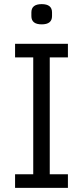

<svg xmlns="http://www.w3.org/2000/svg" viewBox="-20 -910 402 930"><path d="M53 0V-66H141V-632H53V-698H309V-632H221V-66H309V0ZM182 -792Q132 -792 132 -832V-850Q132 -890 182 -890Q232 -890 232 -850V-832Q232 -792 182 -792Z"/></svg>

Font: IBM Plex Sans Cond
Style: Regular
Weight: 400
Width: 3
Designer: Mike Abbink, Paul van der Laan, Pieter van Rosmalen
Foundry: Bold Monday
Version: Version 1.3